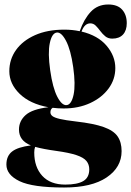

<svg xmlns="http://www.w3.org/2000/svg" viewBox="-20 -590 584 855"><path d="M318.5 -49Q397.5 -40 441.8 -24.2Q486 -8.5 503.8 17.5Q521.5 43.5 521.5 83Q521.5 155 455 200Q388.5 245 265.5 245Q125.5 245 67 216.8Q8.5 188.5 8.5 143Q8.5 104.5 33.8 84.8Q59 65 117.5 57.5Q64.5 36.5 64.5 -13Q64.5 -51 94 -77.5Q123.5 -104 195.5 -112.5Q113.5 -127.5 67.5 -172.2Q21.5 -217 21.5 -273Q21.5 -325.5 51.2 -367.2Q81 -409 136 -433.5Q191 -458 266.5 -458Q302.5 -458 335 -451Q353.5 -504.5 384 -537.2Q414.5 -570 462 -570Q503.5 -570 524 -547Q544.5 -524 544.5 -487Q544.5 -454.5 527.8 -436.2Q511 -418 480 -418Q461.5 -418 449 -428.2Q436.5 -438.5 426.5 -452Q416.5 -465.5 406.2 -475.8Q396 -486 382 -486Q356.5 -486 343 -449.5Q416 -432 454.8 -386.2Q493.5 -340.5 493.5 -287Q493.5 -236.5 463.5 -195.8Q433.5 -155 381.5 -131Q329.5 -107 263.5 -107Q238 -107 214.5 -110Q204.5 -103.5 204.5 -90Q204.5 -80 213.5 -73Q222.5 -66 247 -60.2Q271.5 -54.5 318.5 -49ZM232.5 -445Q211 -442 201.8 -398.2Q192.5 -354.5 203.5 -277Q214.5 -199 235.2 -159Q256 -119 277.5 -122Q298.5 -125 307.8 -168.8Q317 -212.5 306 -291Q295 -368.5 274 -408.2Q253 -448 232.5 -445ZM132.5 89Q132.5 154 168.2 193Q204 232 270.5 232Q324.5 232 351 216.2Q377.5 200.5 377.5 164Q377.5 142.5 365 127Q352.5 111.5 320.5 100.8Q288.5 90 230.5 82Q201.5 78 178 73.5Q154.5 69 136.5 64Q132.5 74 132.5 89Z"/></svg>

Font: Fraunces 144pt S000 Black
Style: Regular
Weight: 900
Version: Version 1.000; ttfautohint (v1.8.3)